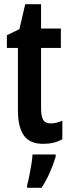

<svg xmlns="http://www.w3.org/2000/svg" viewBox="-20 -680 335 921"><path d="M223 -88Q249 -88 279 -101V-12Q260 -1 237 4.5Q214 10 187 10Q123 10 94.5 -30Q66 -70 66 -152V-450H13V-511L73 -540L101 -660H177V-543H272V-450H177V-159Q177 -123 187 -105.5Q197 -88 223 -88ZM247 72Q236 109 218 149.5Q200 190 179 221H110V209Q115 191 120.5 164Q126 137 130.5 109Q135 81 136 61H247Z"/></svg>

Font: Noto Sans Ethiopic ExtraCondensed SemiBold
Style: Regular
Weight: 600
Width: 2
Designer: Monotype Design Team
Foundry: Monotype Imaging Inc.
Version: Version 2.102; ttfautohint (v1.8.4.7-5d5b)